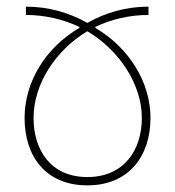

<svg xmlns="http://www.w3.org/2000/svg" viewBox="-20 -548 527 578"><path d="M58 -528V-503C115 -503 170 -490 219 -467V-464C119 -406 54 -303 54 -193C54 -78 117 10 243 10C368 10 433 -78 433 -193C433 -303 366 -406 267 -464V-467C315 -490 370 -503 427 -503V-528C360 -528 297 -510 243 -479C188 -510 126 -528 58 -528ZM243 -454C339 -397 407 -294 407 -193C407 -96 353 -15 243 -15C133 -15 81 -96 81 -193C81 -294 147 -397 243 -454Z"/></svg>

Font: Noto Sans Georgian SemiCondensed Thin
Style: Regular
Weight: 100
Width: 4
Designer: Monotype Design Team, Akaki Razmadze
Foundry: Google LLC
Version: Version 2.005